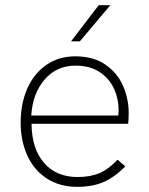

<svg xmlns="http://www.w3.org/2000/svg" viewBox="-20 -717 578 743"><path d="M60 -243Q60 -316 85.5 -374Q111 -432 159 -465.5Q207 -499 271 -499Q342 -499 388.5 -466.5Q435 -434 456.5 -384Q478 -334 478 -280Q478 -258 476 -238H102Q103 -141 150.5 -86.5Q198 -32 280 -32Q330 -32 365 -47Q400 -62 435 -99L465 -73Q422 -30 379.5 -12Q337 6 279 6Q211 6 161.5 -26Q112 -58 86 -114.5Q60 -171 60 -243ZM438 -270 439 -293Q439 -334 421.5 -373Q404 -412 366.5 -437.5Q329 -463 272 -463Q199 -463 152.5 -409Q106 -355 101 -270ZM362 -697H407L289 -557H255Z"/></svg>

Font: Hanken Grotesk ExtraLight
Style: Regular
Weight: 200
Designer: Alfredo Marco Pradil
Foundry: Hanken Design Co.
Version: Version 3.014